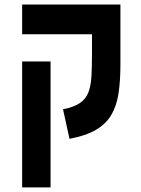

<svg xmlns="http://www.w3.org/2000/svg" viewBox="-20 -606 626 851"><path d="M513.7 -585.9V-318.4Q513.7 -246.1 505.1 -190.9Q496.6 -135.7 472.9 -95.9Q449.2 -56.2 404.8 -30.3Q360.4 -4.4 288.1 9.3L259.3 -121.6Q307.6 -131.3 334 -149.2Q360.4 -167 371.6 -196Q382.8 -225.1 385.3 -267.3Q387.7 -309.6 387.7 -367.2V-454.1H78.1V-585.9ZM204.1 224.6H78.1V-333.5H204.1Z"/></svg>

Font: CaskaydiaMono NF
Style: Bold
Weight: 700
Designer: Aaron Bell
Foundry: Saja Typeworks
Version: Version 2111.001; ttfautohint (v1.8.4);Nerd Fonts 3.1.1